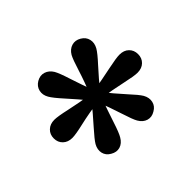

<svg xmlns="http://www.w3.org/2000/svg" viewBox="-103 -919 614 614"><g transform="rotate(45 204.0 -611.5)"><path d="M204.1 -420.4Q186 -420.4 174.6 -432.4Q163.1 -444.3 163.1 -463.9Q163.1 -479 171.6 -516.8Q180.2 -554.7 189 -611.3Q179.2 -667.5 171.1 -705.6Q163.1 -743.7 163.1 -758.3Q163.1 -778.3 174.6 -790Q186 -801.8 204.1 -801.8Q222.2 -801.8 233.6 -790Q245.1 -778.3 245.1 -758.3Q245.1 -743.7 236.6 -705.6Q228 -667.5 219.2 -611.3Q227.5 -554.7 236.3 -516.8Q245.1 -479 245.1 -463.9Q245.1 -444.3 233.6 -432.4Q222.2 -420.4 204.1 -420.4ZM96.7 -502Q80.6 -492.7 64.5 -496.3Q48.3 -500 39.1 -515.6Q29.8 -531.7 34.7 -547.4Q39.6 -563 55.7 -572.8Q69.3 -580.6 106.2 -592.3Q143.1 -604 196.3 -624Q241.2 -659.7 269.8 -686Q298.3 -712.4 311.5 -720.2Q328.1 -729.5 344 -725.8Q359.9 -722.2 368.7 -706.5Q378.4 -690.9 373.8 -675Q369.1 -659.2 352.1 -649.4Q339.4 -642.1 302.2 -630.4Q265.1 -618.7 211.4 -598.1Q167.5 -561.5 138.9 -535.6Q110.4 -509.8 96.7 -502ZM311.5 -502Q298.3 -509.8 269.5 -535.6Q240.7 -561.5 196.3 -598.1Q143.6 -619.1 106.4 -630.6Q69.3 -642.1 55.7 -649.4Q39.1 -659.2 34.4 -675Q29.8 -690.9 39.1 -706.5Q48.3 -722.2 64.2 -725.8Q80.1 -729.5 96.7 -720.2Q110.4 -712.4 138.7 -686.3Q167 -660.2 211.4 -624Q265.6 -604.5 302.5 -592.5Q339.4 -580.6 352.1 -572.8Q369.1 -563 373.8 -547.4Q378.4 -531.7 368.7 -515.6Q359.9 -500 344 -496.3Q328.1 -492.7 311.5 -502Z"/></g></svg>

Font: Reddit Sans Condensed
Style: Bold
Weight: 700
Designer: Stephen Hutchings
Foundry: Reddit
Version: Version 1.014